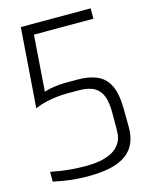

<svg xmlns="http://www.w3.org/2000/svg" viewBox="-125 -920 787 1004"><g transform="rotate(-15 269.0 -417.5)"><path d="M226 5Q177 5 134 0Q91 -5 39 -16V-69Q70 -63 98 -59Q126 -55 157 -52.5Q188 -50 226 -50Q289 -50 328.5 -61.5Q368 -73 389.5 -91Q411 -109 420.5 -129Q430 -149 431.5 -168.5Q433 -188 433 -201V-287Q433 -335 421.5 -369.5Q410 -404 381 -422.5Q352 -441 299 -442H231Q206 -442 176.5 -439Q147 -436 116.5 -429Q86 -422 55 -409L59 -460L87 -840H465V-784H143L121 -481Q146 -489 173 -493Q200 -497 231 -498H304Q364 -498 407 -479.5Q450 -461 472.5 -416Q495 -371 496 -291L497 -193Q498 -124 469 -80.5Q440 -37 380.5 -16Q321 5 226 5Z"/></g></svg>

Font: Matangi
Style: Regular
Weight: 400
Designer: Prashant Pant
Foundry: The Graphic Ant
Version: Version 3.002